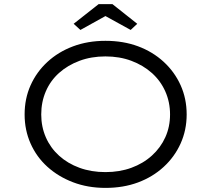

<svg xmlns="http://www.w3.org/2000/svg" viewBox="-20 -906 1030 936"><path d="M494 10Q408 10 336 -17.5Q264 -45 211 -93Q158 -141 129 -206.5Q100 -272 100 -348Q100 -425 129 -490Q158 -555 211 -604Q264 -653 336 -680Q408 -707 494 -707Q581 -707 652.5 -680.5Q724 -654 777.5 -605Q831 -556 860.5 -490.5Q890 -425 890 -348Q890 -272 860.5 -206.5Q831 -141 777.5 -92Q724 -43 652.5 -16.5Q581 10 494 10ZM494 -67Q563 -67 620.5 -88Q678 -109 720.5 -147.5Q763 -186 786 -237Q809 -288 809 -348Q809 -408 786 -460Q763 -512 720.5 -550Q678 -588 620.5 -609.5Q563 -631 494 -631Q425 -631 367.5 -609.5Q310 -588 268 -550.5Q226 -513 203.5 -461Q181 -409 181 -348Q181 -288 203.5 -236.5Q226 -185 268 -147Q310 -109 367.5 -88Q425 -67 494 -67ZM372 -760 339 -790 461 -886H528L649 -790L617 -760L479 -836H509Z"/></svg>

Font: Lexend Mega Light
Style: Regular
Weight: 300
Version: Version 1.007